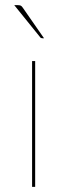

<svg xmlns="http://www.w3.org/2000/svg" viewBox="-20 -728 262 748"><path d="M117 -490V0H105V-490ZM48.5 -708Q57 -708 61 -706Q65 -704 69.5 -697L151.5 -579H144.5Q139 -579 136.5 -583L35.5 -708Z"/></svg>

Font: Lato Hairline
Style: Regular
Weight: 250
Designer: Lukasz Dziedzic
Foundry: Lukasz Dziedzic
Version: Version 1.104; Western+Polish opensource